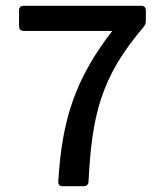

<svg xmlns="http://www.w3.org/2000/svg" viewBox="-20 -644 566 664"><path d="M368.2 -537.1C241.2 -372.1 194.3 -232.4 181.6 -16.6C180.7 -5.9 186.5 0 196.3 0H269.5C279.3 0 285.2 -4.9 286.1 -15.6C297.9 -245.1 328.1 -377 477.5 -551.8C482.4 -558.6 484.4 -563.5 484.4 -571.3V-608.4C484.4 -618.2 478.5 -624 468.8 -624H61.5C51.8 -624 45.9 -618.2 45.9 -608.4V-552.7C45.9 -543 51.8 -537.1 61.5 -537.1Z"/></svg>

Font: Ed Sans Neue Medium
Style: Regular
Weight: 500
Designer: Stephen Hutchings
Version: Version 1.004;PS 001.004;hotconv 1.0.88;makeotf.lib2.5.64775